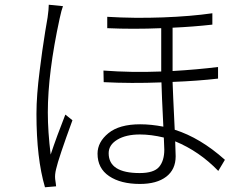

<svg xmlns="http://www.w3.org/2000/svg" viewBox="-20 -770 1040 811"><path d="M186 -750 246 -744Q240 -729 232 -692Q182 -462 182 -295Q182 -214 194 -117Q220 -195 256 -286L286 -262Q227 -101 217 -56Q211 -32 213 -14Q214 -8 215.5 4Q217 16 217 17L170 21Q134 -101 134 -289Q134 -329 137.5 -375Q141 -421 147.5 -471Q154 -521 158.5 -554.5Q163 -588 171 -637Q179 -686 181 -696Q186 -731 186 -750ZM674 -138Q674 -145 672 -189Q618 -202 571 -202Q512 -202 475.5 -180Q439 -158 439 -123Q439 -39 570 -39Q630 -39 652 -65Q674 -91 674 -138ZM901 -487V-438Q815 -428 709 -424Q710 -387 718 -222Q826 -188 930 -95L902 -48Q822 -131 720 -173Q722 -123 722 -110Q722 -54 682 -23.5Q642 7 571 7Q490 7 441 -26Q392 -59 392 -121Q392 -170 438 -207.5Q484 -245 572 -245Q618 -245 670 -235Q663 -374 662 -422Q533 -417 418 -423L417 -472Q535 -463 661 -468V-651Q542 -646 433 -651V-699Q548 -692 667.5 -696.5Q787 -701 877 -714V-666Q797 -657 709 -653V-470Q812 -476 901 -487Z"/></svg>

Font: Noto Sans Korean Light
Style: Regular
Weight: 300
Designer: Ryoko NISHIZUKA  (kana & ideographs); Paul D. Hunt (Latin, Greek & Cyrillic); Wenlong ZHANG  (bopomofo); Sandoll Communi
Foundry: Adobe Systems Incorporated
Version: Version 1.000;PS 1;hotconv 1.0.78;makeotf.lib2.5.61930